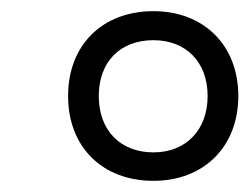

<svg xmlns="http://www.w3.org/2000/svg" viewBox="-20 -727 447 344"><path d="M255 -403C345 -403 407 -464 407 -555C407 -646 345 -707 255 -707C163 -707 102 -646 102 -555C102 -464 163 -403 255 -403ZM255 -454C195 -454 157 -494 157 -555C157 -616 195 -655 255 -655C313 -655 352 -616 352 -555C352 -494 313 -454 255 -454Z"/></svg>

Font: Fixel Display Light
Style: Italic
Weight: 300
Italic angle: -10°
Designer: AlfaBravo + MacPaw
Foundry: Kyrylo Tkachov, Marchela Mozhyna, Serhii Makarenko, Maria Weinstein, Zakhar Kryvoshyya
Version: Version 1.210;Glyphs 3.2 (3217)